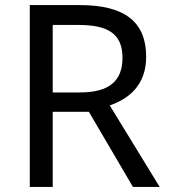

<svg xmlns="http://www.w3.org/2000/svg" viewBox="-20 -734 662 754"><path d="M294 -714H97V0H187V-295H329L502 0H607L411 -320C483 -345 554 -397 554 -511C554 -647 471 -714 294 -714ZM289 -636C406 -636 461 -600 461 -507C461 -417 410 -371 294 -371H187V-636Z"/></svg>

Font: Noto Sans Brahmi
Style: Regular
Weight: 400
Designer: Monotype Design Team
Foundry: Monotype Imaging Inc.
Version: Version 2.004